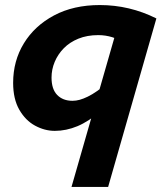

<svg xmlns="http://www.w3.org/2000/svg" viewBox="-20 -510 654 760"><path d="M263 230 454 -435 583 -437H599L408 230ZM473 -338Q452 -354 425 -362.5Q398 -371 369 -371Q325 -371 290.5 -357Q256 -343 232.5 -319Q209 -295 196.5 -265Q184 -235 184 -203Q184 -157 206.5 -134Q229 -111 267 -111Q281 -111 295.5 -115Q310 -119 327.5 -127.5Q345 -136 365 -150Q385 -164 409 -184L381 -72Q331 -29 286.5 -10.5Q242 8 197 8Q157 8 119 -12.5Q81 -33 56.5 -75.5Q32 -118 32 -182Q32 -269 74.5 -338.5Q117 -408 194 -449Q271 -490 375 -490Q493 -490 599 -437Z"/></svg>

Font: Intel One Mono Light
Style: Italic
Weight: 300
Italic angle: -16°
Monospace: yes
Designer: Fred Shallcrass
Foundry: Frere-Jones Type LLC
Version: Version 1.004